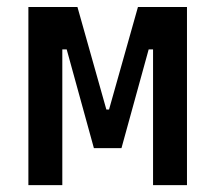

<svg xmlns="http://www.w3.org/2000/svg" viewBox="-20 -538 626 558"><path d="M276.4 -107.4 291 -219.7H296.9L380.9 -517.6H440.4V-394.5H412.1L333 -107.4ZM62.5 0V-517.6H161.1V0ZM252.9 -107.4 173.8 -394.5H145.5V-517.6H205.1L289.1 -219.7H293L302.7 -107.4ZM424.8 0V-517.6H523.4V0Z"/></svg>

Font: Cascadia Mono
Style: Regular
Weight: 400
Monospace: yes
Designer: Aaron Bell
Foundry: Saja Typeworks
Version: Version 2102.003